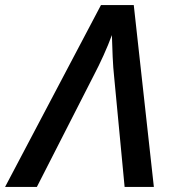

<svg xmlns="http://www.w3.org/2000/svg" viewBox="-78 -735 678 755"><path d="M-58 0H67L291 -439Q310 -475 329 -517Q348 -559 362 -597Q363 -558 365 -512.5Q367 -467 371 -431L412 0H527L448 -715H319Z"/></svg>

Font: Noto Sans UI Medium
Style: Italic
Weight: 500
Italic angle: -12°
Designer: Monotype Design Team
Foundry: Monotype Imaging Inc.
Version: Version 1.901